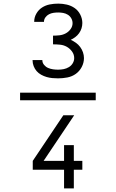

<svg xmlns="http://www.w3.org/2000/svg" viewBox="-20 -873 640 1061"><path d="M91 -319V-361H509V-319ZM301 -440Q285 -440 269 -441.5Q253 -443 237.5 -447.5Q222 -452 207.5 -460Q193 -468 182.5 -480Q172 -492 166 -507.5Q160 -523 160 -539V-541H214V-540Q214 -526 223.5 -514.5Q233 -503 246 -497.5Q259 -492 273 -490Q287 -488 301 -488Q317 -488 332 -491Q347 -494 360.5 -502Q374 -510 382 -523.5Q390 -537 390 -552Q390 -572 378 -588.5Q366 -605 349 -614.5Q332 -624 312.5 -626Q293 -628 273 -628V-676Q291 -676 309 -678Q327 -680 343 -688.5Q359 -697 370 -712Q381 -727 381 -745Q381 -759 374 -771.5Q367 -784 355 -791.5Q343 -799 329 -801.5Q315 -804 302 -804Q288 -804 275 -802Q262 -800 250.5 -794Q239 -788 231 -777Q223 -766 223 -753V-752H169V-754Q169 -777 181 -798Q193 -819 212.5 -831.5Q232 -844 255 -848.5Q278 -853 302 -853Q326 -853 349.5 -847.5Q373 -842 392.5 -828.5Q412 -815 423.5 -792.5Q435 -770 435 -746Q435 -731 430.5 -716.5Q426 -702 417 -689.5Q408 -677 396 -668Q384 -659 371 -653Q386 -646 399.5 -636.5Q413 -627 423 -613.5Q433 -600 438.5 -584Q444 -568 444 -552Q444 -526 431.5 -502.5Q419 -479 398.5 -464.5Q378 -450 352.5 -445Q327 -440 301 -440ZM388 168H334V65H161V16L330 -236H390L221 16H334V-71H388V16H435V65H388Z"/></svg>

Font: Iosevka Light Extended
Style: Regular
Weight: 300
Width: 7
Monospace: yes
Designer: Belleve Invis
Foundry: Belleve Invis
Version: Version 32.5.0; ttfautohint (v1.8.4)